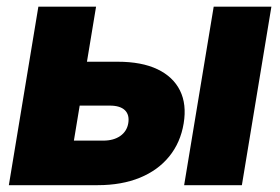

<svg xmlns="http://www.w3.org/2000/svg" viewBox="-20 -542 820 562"><path d="M168.5 -361.3H324.7Q394.5 -361.3 440.7 -339.4Q486.8 -317.4 506.8 -277.1Q526.9 -236.8 517.6 -180.7Q508.3 -124.5 475.3 -84Q442.4 -43.5 389.2 -21.7Q335.9 0 266.1 0H5.9L92.3 -522.5H261.2L196.3 -130.4H282.2Q312.5 -130.4 332 -144Q351.6 -157.7 355.5 -181.6Q359.4 -206.1 345.5 -219.5Q331.5 -232.9 301.3 -232.9H147.5ZM519 0 605.5 -522.5H774.4L688 0Z"/></svg>

Font: Inter 28pt ExtraBold
Style: Italic
Weight: 800
Italic angle: -9.3988°
Designer: Rasmus Andersson
Foundry: rsms
Version: Version 4.001;git-66647c0bb